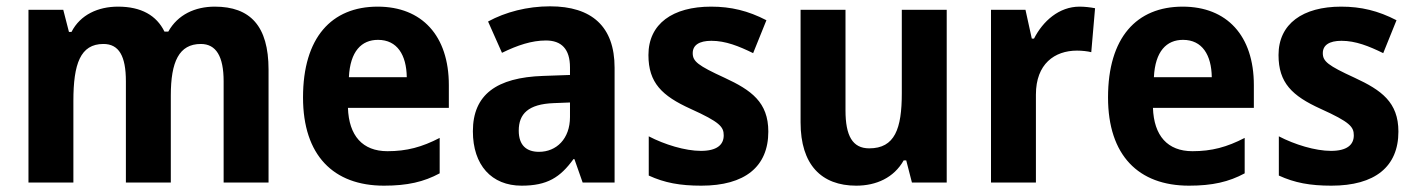

<svg xmlns="http://www.w3.org/2000/svg" viewBox="-20 -577 4475 607"><path d="M659 -556C597 -556 542 -531 512 -477H500C475 -528 427 -556 353 -556C291 -556 234 -531 206 -476H198L180 -546H70V0H212V-258C212 -375 234 -438 307 -438C356 -438 378 -400 378 -320V0H520V-275C520 -382 546 -438 615 -438C663 -438 687 -399 687 -320V0H829V-357C829 -495 771 -556 659 -556Z M1174 -556C1028 -556 938 -458 938 -269C938 -86 1034 10 1194 10C1268 10 1320 -2 1370 -29V-141C1314 -112 1266 -99 1205 -99C1126 -99 1083 -148 1080 -236H1399V-308C1399 -464 1314 -556 1174 -556ZM1175 -451C1236 -451 1265 -403 1266 -333H1083C1087 -415 1123 -451 1175 -451Z M1719 -557C1647 -557 1578 -539 1523 -509L1567 -410C1616 -434 1661 -449 1706 -449C1755 -449 1782 -422 1782 -364V-340L1697 -337C1550 -332 1475 -278 1475 -162C1475 -55 1534 10 1629 10C1710 10 1751 -16 1793 -74H1796L1822 0H1923V-363C1923 -493 1851 -557 1719 -557ZM1731 -251 1782 -253V-207C1782 -138 1739 -97 1684 -97C1645 -97 1620 -117 1620 -164C1620 -217 1650 -248 1731 -251Z M2409 -161C2409 -254 2355 -292 2271 -331C2186 -370 2170 -383 2170 -409C2170 -434 2190 -448 2229 -448C2274 -448 2316 -431 2361 -409L2403 -513C2345 -543 2291 -556 2228 -556C2107 -556 2030 -502 2030 -403C2030 -315 2073 -274 2163 -233C2256 -191 2268 -176 2268 -149C2268 -119 2246 -100 2196 -100C2146 -100 2081 -120 2031 -146V-22C2081 1 2130 10 2197 10C2335 10 2409 -50 2409 -161Z M2973 -546H2831V-282C2831 -170 2809 -108 2728 -108C2675 -108 2653 -148 2653 -228V-546H2511V-190C2511 -56 2577 10 2687 10C2750 10 2806 -15 2837 -70H2845L2863 0H2973Z M3393 -556C3328 -556 3277 -510 3249 -455H3242L3222 -546H3113V0H3255V-278C3255 -375 3314 -417 3385 -417C3400 -417 3419 -415 3430 -412L3442 -551C3427 -554 3408 -556 3393 -556Z M3719 -556C3573 -556 3483 -458 3483 -269C3483 -86 3579 10 3739 10C3813 10 3865 -2 3915 -29V-141C3859 -112 3811 -99 3750 -99C3671 -99 3628 -148 3625 -236H3944V-308C3944 -464 3859 -556 3719 -556ZM3720 -451C3781 -451 3810 -403 3811 -333H3628C3632 -415 3668 -451 3720 -451Z M4401 -161C4401 -254 4347 -292 4263 -331C4178 -370 4162 -383 4162 -409C4162 -434 4182 -448 4221 -448C4266 -448 4308 -431 4353 -409L4395 -513C4337 -543 4283 -556 4220 -556C4099 -556 4022 -502 4022 -403C4022 -315 4065 -274 4155 -233C4248 -191 4260 -176 4260 -149C4260 -119 4238 -100 4188 -100C4138 -100 4073 -120 4023 -146V-22C4073 1 4122 10 4189 10C4327 10 4401 -50 4401 -161Z"/></svg>

Font: Noto Sans Myanmar SemiCondensed
Style: Bold
Weight: 700
Width: 4
Designer: Monotype Design Team
Foundry: Monotype Imaging Inc.
Version: Version 2.107